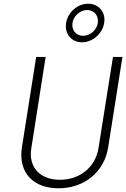

<svg xmlns="http://www.w3.org/2000/svg" viewBox="-20 -1007 680 1035"><path d="M422 -779C485 -779 543 -835 543 -901C543 -950 506 -987 455 -987C393 -987 335 -932 335 -866C335 -816 371 -779 422 -779ZM428 -814C395 -814 370 -838 370 -872C370 -917 410 -953 450 -953C483 -953 508 -929 508 -894C508 -849 468 -814 428 -814ZM296 8C434 8 542 -80 563 -212L640 -700H589L511 -209C495 -107 412 -38 303 -38C206 -38 146 -93 146 -177C146 -187 147 -198 149 -209L226 -700H175L98 -212C96 -198 95 -184 95 -171C95 -62 171 8 296 8Z"/></svg>

Font: Arthouse Owned Light
Style: Italic
Weight: 300
Italic angle: -10°
Designer: Jeremy Tribby
Foundry: Tribby Type
Version: Version 1.000;PS 001.000;hotconv 1.0.88;makeotf.lib2.5.64775